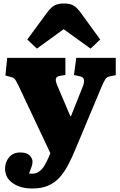

<svg xmlns="http://www.w3.org/2000/svg" viewBox="-20 -848 687 1098"><path d="M164 230Q97 230 53 199.5Q9 169 9 116Q9 79 32 51.5Q55 24 95 24Q133 24 149.5 40.5Q166 57 166 78Q166 90 160 107.5Q154 125 146 144Q177 149 197.5 137Q218 125 232.5 101.5Q247 78 259 50L268 28L84 -362Q75 -380 68 -391.5Q61 -403 41 -408L11 -416L21 -517H354V-419L326 -415Q304 -412 300 -399Q296 -386 308 -358L382 -184H386L453 -352Q463 -377 460 -392.5Q457 -408 435 -412L403 -419L416 -517H642V-418L610 -412Q591 -408 583 -396Q575 -384 561 -352L414 -1Q392 53 369.5 95.5Q347 138 319.5 168Q292 198 254.5 214Q217 230 164 230ZM191 -570 136 -622 247 -773Q273 -808 293.5 -818Q314 -828 345 -828Q375 -828 392 -820.5Q409 -813 422.5 -798.5Q436 -784 452 -761L553 -622L498 -570L344 -681Z"/></svg>

Font: Literata Black
Style: Regular
Weight: 900
Designer: Latin by Veronika Burian and Jose Scaglione. Greek by Irene Vlachou. Cyrillic by Vera Evstafieva.
Foundry: TypeTogether
Version: Version 3.103;gftools[0.9.29]